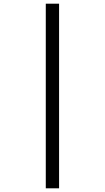

<svg xmlns="http://www.w3.org/2000/svg" viewBox="-20 -780 568 1040"><path d="M228 240V-760H300V240Z"/></svg>

Font: Noto Serif SemiCondensed ExtraBold
Style: Regular
Weight: 800
Width: 4
Designer: Monotype Design Team
Foundry: Monotype Imaging Inc.
Version: Version 2.015